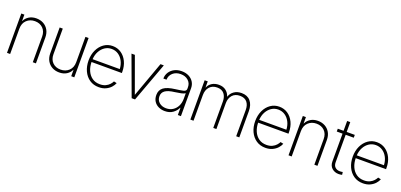

<svg xmlns="http://www.w3.org/2000/svg" viewBox="14 -1557 5136 2457"><g transform="rotate(20 2581.5 -328.5)"><path d="M106.9 -344.7V0H64V-535.6H106V-450.2H108.9Q127.4 -491.2 169.2 -517.3Q210.9 -543.5 268.6 -543.5Q322.8 -543.5 365.5 -520.3Q408.2 -497.1 433.1 -453.9Q458 -410.6 458 -351.1V0H415.5V-349.1Q415.5 -419.4 373.3 -461.4Q331.1 -503.4 263.2 -503.4Q196.3 -503.4 151.6 -460.9Q106.9 -418.5 106.9 -344.7Z M937.5 -190.4V-535.6H980.5V0H938.5V-85.4H935.5Q917 -44.4 875.2 -18.3Q833.5 7.8 775.4 7.8Q721.7 7.8 679 -15.4Q636.2 -38.6 611.3 -81.8Q586.4 -125 586.4 -184.1V-535.6H628.9V-186Q628.9 -115.7 670.9 -74.2Q712.9 -32.7 780.3 -32.7Q847.7 -32.7 892.6 -75Q937.5 -117.2 937.5 -190.4Z M1315.9 11.7Q1243.2 11.7 1189.9 -24.7Q1136.7 -61 1107.4 -124Q1078.1 -187 1078.1 -266.6Q1078.1 -346.2 1107.9 -409.2Q1137.7 -472.2 1189.5 -508.5Q1241.2 -544.9 1307.1 -544.9Q1373.5 -544.9 1424.6 -510Q1475.6 -475.1 1504.6 -414.3Q1533.7 -353.5 1533.7 -275.9V-259.8H1120.6Q1121.6 -195.3 1144.5 -142.8Q1167.5 -90.3 1210.9 -59.3Q1254.4 -28.3 1315.9 -28.3Q1361.8 -28.3 1394 -43.9Q1426.3 -59.6 1446.3 -82Q1466.3 -104.5 1475.6 -124.5L1515.6 -115.7Q1504.4 -85.4 1478 -56.2Q1451.7 -26.9 1410.9 -7.6Q1370.1 11.7 1315.9 11.7ZM1121.1 -298.3H1491.2Q1488.3 -357.4 1464.1 -404.3Q1439.9 -451.2 1399.4 -478.3Q1358.9 -505.4 1307.1 -505.4Q1256.8 -505.4 1216.3 -478.8Q1175.8 -452.1 1150.4 -405.5Q1125 -358.9 1121.1 -298.3Z M2004.9 -535.6 1807.6 0H1761.7L1564.5 -535.6H1610.4L1784.7 -55.2H1785.6L1959.5 -535.6Z M2214.8 10.3Q2168 10.3 2129.2 -7.8Q2090.3 -25.9 2067.1 -61.3Q2043.9 -96.7 2043.9 -147.9Q2043.9 -214.4 2092 -250.7Q2140.1 -287.1 2249.5 -300.3Q2312 -308.1 2351.3 -316.7Q2390.6 -325.2 2390.6 -356.4V-379.4Q2390.6 -433.6 2351.1 -469.2Q2311.5 -504.9 2247.6 -504.9Q2183.1 -504.9 2141.8 -468Q2100.6 -431.2 2099.6 -375.5H2056.6Q2057.1 -423.8 2081.8 -461.9Q2106.4 -500 2149.2 -522.2Q2191.9 -544.4 2247.6 -544.4Q2302.7 -544.4 2344.5 -523.2Q2386.2 -502 2409.4 -464.8Q2432.6 -427.7 2432.6 -379.4V0H2390.6V-98.1H2387.7Q2366.2 -52.2 2322.8 -21Q2279.3 10.3 2214.8 10.3ZM2218.8 -29.3Q2270 -29.3 2308.8 -54.2Q2347.7 -79.1 2369.1 -122.3Q2390.6 -165.5 2390.6 -220.7V-296.9Q2374 -284.2 2337.2 -276.1Q2300.3 -268.1 2253.9 -262.2Q2166 -252 2126.5 -223.9Q2086.9 -195.8 2086.9 -146Q2086.9 -93.3 2124.3 -61.3Q2161.6 -29.3 2218.8 -29.3Z M2561 0V-535.6H2603V-454.1H2606Q2621.1 -493.7 2660.4 -518.6Q2699.7 -543.5 2753.9 -543.5Q2812.5 -543.5 2850.1 -514.2Q2887.7 -484.9 2902.8 -438H2905.3Q2919.4 -484.4 2961.2 -513.9Q3002.9 -543.5 3063.5 -543.5Q3142.1 -543.5 3184.8 -493.4Q3227.5 -443.4 3227.5 -356.9V0H3185.1V-356.9Q3185.1 -425.3 3152.1 -464.4Q3119.1 -503.4 3055.7 -503.4Q2988.8 -503.4 2952.1 -460.9Q2915.5 -418.5 2915.5 -353.5V0H2873V-359.9Q2873 -423.3 2841.1 -463.4Q2809.1 -503.4 2745.1 -503.4Q2680.2 -503.4 2642.1 -461.2Q2604 -418.9 2604 -349.1V0Z M3585 11.7Q3512.2 11.7 3459 -24.7Q3405.8 -61 3376.5 -124Q3347.2 -187 3347.2 -266.6Q3347.2 -346.2 3377 -409.2Q3406.7 -472.2 3458.5 -508.5Q3510.3 -544.9 3576.2 -544.9Q3642.6 -544.9 3693.6 -510Q3744.6 -475.1 3773.7 -414.3Q3802.7 -353.5 3802.7 -275.9V-259.8H3389.6Q3390.6 -195.3 3413.6 -142.8Q3436.5 -90.3 3480 -59.3Q3523.4 -28.3 3585 -28.3Q3630.9 -28.3 3663.1 -43.9Q3695.3 -59.6 3715.3 -82Q3735.4 -104.5 3744.6 -124.5L3784.7 -115.7Q3773.4 -85.4 3747.1 -56.2Q3720.7 -26.9 3679.9 -7.6Q3639.2 11.7 3585 11.7ZM3390.1 -298.3H3760.3Q3757.3 -357.4 3733.2 -404.3Q3709 -451.2 3668.5 -478.3Q3627.9 -505.4 3576.2 -505.4Q3525.9 -505.4 3485.4 -478.8Q3444.8 -452.1 3419.4 -405.5Q3394 -358.9 3390.1 -298.3Z M3940.9 -344.7V0H3897.9V-535.6H3939.9V-450.2H3942.9Q3961.4 -491.2 4003.2 -517.3Q4044.9 -543.5 4102.5 -543.5Q4156.7 -543.5 4199.5 -520.3Q4242.2 -497.1 4267.1 -453.9Q4292 -410.6 4292 -351.1V0H4249.5V-349.1Q4249.5 -419.4 4207.3 -461.4Q4165 -503.4 4097.2 -503.4Q4030.3 -503.4 3985.6 -460.9Q3940.9 -418.5 3940.9 -344.7Z M4605.5 -535.6V-497.1H4495.1V-121.1Q4495.1 -78.1 4520.3 -55.2Q4545.4 -32.2 4584 -32.2Q4602.5 -32.2 4623 -36.6L4627.9 0.5Q4605 6.3 4581.1 6.3Q4526.9 6.3 4489.7 -26.9Q4452.6 -60.1 4452.6 -116.7V-497.1H4374V-535.6H4452.6V-669.4H4495.1V-535.6Z M4913.6 11.7Q4840.8 11.7 4787.6 -24.7Q4734.4 -61 4705.1 -124Q4675.8 -187 4675.8 -266.6Q4675.8 -346.2 4705.6 -409.2Q4735.4 -472.2 4787.1 -508.5Q4838.9 -544.9 4904.8 -544.9Q4971.2 -544.9 5022.2 -510Q5073.2 -475.1 5102.3 -414.3Q5131.3 -353.5 5131.3 -275.9V-259.8H4718.3Q4719.2 -195.3 4742.2 -142.8Q4765.1 -90.3 4808.6 -59.3Q4852.1 -28.3 4913.6 -28.3Q4959.5 -28.3 4991.7 -43.9Q5023.9 -59.6 5043.9 -82Q5064 -104.5 5073.2 -124.5L5113.3 -115.7Q5102.1 -85.4 5075.7 -56.2Q5049.3 -26.9 5008.5 -7.6Q4967.8 11.7 4913.6 11.7ZM4718.8 -298.3H5088.9Q5085.9 -357.4 5061.8 -404.3Q5037.6 -451.2 4997.1 -478.3Q4956.5 -505.4 4904.8 -505.4Q4854.5 -505.4 4814 -478.8Q4773.4 -452.1 4748 -405.5Q4722.7 -358.9 4718.8 -298.3Z"/></g></svg>

Font: Inter Display Extra Light
Style: Regular
Weight: 200
Designer: Rasmus Andersson
Foundry: rsms
Version: Version 4.000;git-4fc901f